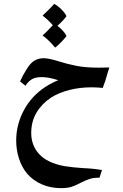

<svg xmlns="http://www.w3.org/2000/svg" viewBox="-20 -640 640 996"><path d="M539 -264Q526 -216 513 -184Q483 -187 455 -187Q395 -187 341 -173.5Q287 -160 245 -134Q197 -102 169.5 -56Q142 -10 142 50Q142 114 182 158Q225 206 316 222Q361 229 410 232Q462 234 509 242L496 282Q467 281 444.5 288.5Q422 296 397 309Q373 322 351.5 329Q330 336 296 336Q243 336 197.5 316.5Q152 297 120 260Q93 227 78.5 182.5Q64 138 64 89Q64 0 110 -79Q144 -137 198 -177Q232 -203 282 -224Q232 -240 197 -240Q164 -240 145.5 -229Q127 -218 112 -195L84 -218Q99 -251 117 -279Q136 -311 157 -324.5Q178 -338 207 -338Q233 -338 284 -322Q328 -308 376 -298.5Q424 -289 492 -289Q531 -289 547 -290Q545 -283 543 -276.5Q541 -270 539 -264ZM325 -453Q316 -441 299 -423Q282 -405 266 -393Q235 -431 201 -456Q219 -472 254 -509Q231 -536 201 -559Q216 -573 233 -590Q250 -607 261 -620Q281 -609 299 -591Q317 -573 325 -556Q309 -534 278 -506Q313 -479 325 -453Z"/></svg>

Font: Mirza SemiBold
Style: Regular
Weight: 600
Designer: Arabic design by Kourosh Beigpour, Latin design by Eduardo Tunni, engineering by Lasse Fister
Version: Version 1.0010g